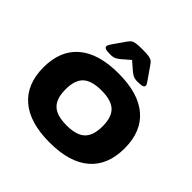

<svg xmlns="http://www.w3.org/2000/svg" viewBox="-184 -884 1059 1059"><g transform="rotate(45 345.5 -355.0)"><path d="M346 8Q191 8 110 -61.5Q29 -131 29 -262Q29 -393 110 -462Q191 -531 346 -531Q501 -531 581.5 -462Q662 -393 662 -262Q662 -131 581.5 -61.5Q501 8 346 8ZM346 -125Q422 -125 456 -157.5Q490 -190 490 -262Q490 -334 456 -366Q422 -398 346 -398Q269 -398 235 -366Q201 -334 201 -262Q201 -190 235 -157.5Q269 -125 346 -125ZM240 -572Q214 -572 203 -576Q192 -580 192 -589Q192 -598 204 -615L254 -687Q262 -698 270 -705Q278 -712 295 -715Q312 -718 346 -718Q380 -718 396.5 -715Q413 -712 421.5 -705Q430 -698 437 -687L487 -615Q500 -598 500 -589Q500 -580 489 -576Q478 -572 451 -572Q431 -572 418.5 -578Q406 -584 392 -596L346 -636L300 -596Q286 -584 273.5 -578Q261 -572 240 -572Z"/></g></svg>

Font: Asap Expanded ExtraBold
Style: Regular
Weight: 800
Width: 7
Designer: Pablo Cosgaya
Foundry: Omnibus-Type
Version: Version 3.001; ttfautohint (v1.8.4.7-5d5b)